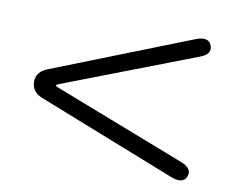

<svg xmlns="http://www.w3.org/2000/svg" viewBox="-53 -632 642 527"><g transform="rotate(10 267.5 -368.0)"><path d="M497 -185Q488 -162 454 -175L66 -328Q37 -340 37 -368Q37 -395 66 -407L454 -560Q488 -573 497 -550Q506 -526 472 -514L105 -373Q98 -370 98 -368Q98 -366 106 -363L472 -221Q506 -208 497 -185Z"/></g></svg>

Font: Resource Han Rounded KR Light
Style: Regular
Weight: 300
Designer: Cyano Hao (round all glyphs); Ryoko NISHIZUKA 西塚涼子 (kana, bopomofo & ideographs); Paul D. Hunt (Latin, Greek & Cyrillic)
Foundry: Cyano Hao
Version: 0.990